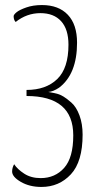

<svg xmlns="http://www.w3.org/2000/svg" viewBox="-20 -730 377 760"><path d="M85 -374Q162 -374 206.5 -417Q251 -460 251 -553Q251 -614 222 -646Q193 -678 140 -678Q86 -678 42 -643Q34 -651 34 -666Q34 -672 45.5 -681.5Q57 -691 84 -700.5Q111 -710 146 -710Q212 -710 248.5 -671.5Q285 -633 285 -561Q285 -437 214 -383Q190 -367 171 -366Q195 -362 209 -358Q219 -355 231 -348Q243 -341 262.5 -324Q282 -307 294.5 -273.5Q307 -240 307 -197Q307 -90 260.5 -40Q214 10 144 10Q97 10 62.5 -10Q28 -30 28 -51Q28 -66 36 -80Q49 -60 76 -42.5Q103 -25 141 -25Q198 -25 234 -65.5Q270 -106 270 -194Q270 -350 85 -350Z"/></svg>

Font: Yanone Kaffeesatz Thin
Style: Regular
Weight: 250
Designer: Yanone (Cyrillic: Daniel Pouzeot)
Foundry: Yanone
Version: Version 1.003;PS 001.003;hotconv 1.0.88;makeotf.lib2.5.64775